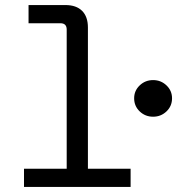

<svg xmlns="http://www.w3.org/2000/svg" viewBox="-20 -740 701 760"><path d="M75 0V-72H244V-623Q244 -648 219 -648H93V-720H239Q282 -720 305 -697Q328 -674 328 -631V-72H497V0ZM586 -278Q555 -278 533 -299Q511 -320 511 -351Q511 -381 533 -402Q555 -423 586 -423Q617 -423 639 -402Q661 -381 661 -351Q661 -320 639 -299Q617 -278 586 -278Z"/></svg>

Font: DM Mono
Style: Regular
Weight: 400
Designer: Colophon Foundry
Foundry: Colophon Foundry
Version: Version 1.000; ttfautohint (v1.8.2.53-6de2)